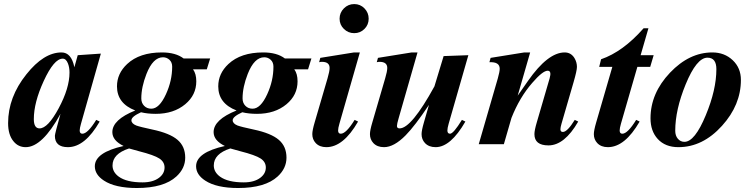

<svg xmlns="http://www.w3.org/2000/svg" viewBox="-20 -712 3708 948"><path d="M478 -447.3 379.9 -101.1Q373.5 -78.6 373.5 -67.9Q373.5 -51.8 386.7 -51.8Q413.1 -51.8 455.1 -120.1L472.2 -111.8Q399.4 14.6 315.4 14.6Q251 14.6 251 -41.5Q251 -51.3 278.8 -149.9Q188.5 14.6 106.9 14.6Q69.8 14.6 46.4 -14.6Q20 -46.4 20 -104Q20 -232.4 110.4 -345.2Q196.3 -453.1 283.7 -453.1Q332.5 -453.1 347.2 -379.9L363.8 -439.5ZM323.2 -354Q323.2 -379.4 315.4 -398.9Q306.2 -422.4 289.6 -422.4Q246.6 -422.4 195.8 -312Q147 -205.6 147 -124Q147 -78.1 175.3 -78.1Q216.3 -78.1 269.8 -177.5Q323.2 -276.9 323.2 -354Z M1017.6 -423.3 1001 -369.6H933.1Q949.2 -347.7 949.2 -310.5Q949.2 -242.7 894.5 -197.3Q837.4 -149.9 749 -149.9Q708 -149.9 676.3 -157.7Q628.9 -136.2 628.9 -118.2Q628.9 -102.1 652.8 -92.3Q671.4 -85.4 732.9 -72.3Q818.4 -54.2 856.4 -21.7Q894.5 10.7 894.5 66.4Q894.5 119.1 851.1 159.2Q789.1 216.3 655.8 216.3Q548.8 216.3 493.2 179.7Q448.2 150.4 448.2 108.9Q448.2 40.5 590.3 8.8Q534.7 -18.1 534.7 -59.6Q534.7 -121.1 647.9 -166.5Q557.6 -201.2 557.6 -285.6Q557.6 -349.1 607.9 -396Q668.9 -453.1 779.8 -453.1Q847.2 -453.1 886.7 -423.3ZM830.1 -382.8Q830.1 -404.3 816.7 -416.7Q803.2 -429.2 784.7 -429.2Q735.4 -429.2 703.1 -346.7Q677.7 -281.7 677.7 -226.1Q677.7 -203.6 691.7 -189.5Q705.6 -175.3 727.1 -175.3Q766.6 -175.3 799.3 -246.6Q830.1 -313.5 830.1 -382.8ZM792.5 115.2Q792.5 87.4 766.8 70.6Q741.2 53.7 666.5 34.7Q648.9 30.3 617.2 21Q535.6 47.4 535.6 105Q535.6 137.7 566.4 160.2Q605.5 188.5 683.6 188.5Q735.4 188.5 765.6 165.5Q792.5 145 792.5 115.2Z M1517.6 -423.3 1501 -369.6H1433.1Q1449.2 -347.7 1449.2 -310.5Q1449.2 -242.7 1394.5 -197.3Q1337.4 -149.9 1249 -149.9Q1208 -149.9 1176.3 -157.7Q1128.9 -136.2 1128.9 -118.2Q1128.9 -102.1 1152.8 -92.3Q1171.4 -85.4 1232.9 -72.3Q1318.4 -54.2 1356.4 -21.7Q1394.5 10.7 1394.5 66.4Q1394.5 119.1 1351.1 159.2Q1289.1 216.3 1155.8 216.3Q1048.8 216.3 993.2 179.7Q948.2 150.4 948.2 108.9Q948.2 40.5 1090.3 8.8Q1034.7 -18.1 1034.7 -59.6Q1034.7 -121.1 1147.9 -166.5Q1057.6 -201.2 1057.6 -285.6Q1057.6 -349.1 1107.9 -396Q1168.9 -453.1 1279.8 -453.1Q1347.2 -453.1 1386.7 -423.3ZM1330.1 -382.8Q1330.1 -404.3 1316.7 -416.7Q1303.2 -429.2 1284.7 -429.2Q1235.4 -429.2 1203.1 -346.7Q1177.7 -281.7 1177.7 -226.1Q1177.7 -203.6 1191.7 -189.5Q1205.6 -175.3 1227.1 -175.3Q1266.6 -175.3 1299.3 -246.6Q1330.1 -313.5 1330.1 -382.8ZM1292.5 115.2Q1292.5 87.4 1266.8 70.6Q1241.2 53.7 1166.5 34.7Q1148.9 30.3 1117.2 21Q1035.6 47.4 1035.6 105Q1035.6 137.7 1066.4 160.2Q1105.5 188.5 1183.6 188.5Q1235.4 188.5 1265.6 165.5Q1292.5 145 1292.5 115.2Z M1800.3 -619.6Q1800.3 -589.8 1779.5 -569.1Q1758.8 -548.3 1729 -548.3Q1699.2 -548.3 1678 -569.1Q1656.7 -589.8 1656.7 -619.6Q1656.7 -649.4 1678 -670.7Q1699.2 -691.9 1729 -691.9Q1758.8 -691.9 1779.5 -670.7Q1800.3 -649.4 1800.3 -619.6ZM1756.8 -453.1 1655.8 -101.1Q1649.4 -79.1 1649.4 -67.9Q1649.4 -51.8 1662.6 -51.8Q1689 -51.8 1731 -120.1L1748 -111.8Q1675.3 14.6 1591.3 14.6Q1557.6 14.6 1538.6 -5.9Q1522 -23.9 1522 -49.8Q1522 -68.4 1533.7 -107.9L1597.2 -325.2Q1607.4 -359.9 1607.4 -376.5Q1607.4 -406.7 1569.3 -406.7Q1562 -406.7 1555.7 -404.8L1561.5 -426.3L1728 -453.1Z M2292.5 -439.5 2195.3 -101.1Q2189 -79.1 2189 -67.9Q2189 -51.8 2202.1 -51.8Q2218.8 -51.8 2260.7 -120.1L2277.8 -111.8Q2205.1 14.6 2130.9 14.6Q2097.2 14.6 2078.1 -5.9Q2061.5 -23.9 2061.5 -49.8Q2061.5 -67.9 2073.2 -107.9L2098.1 -194.3Q2028.3 -89.8 1982.9 -43.9Q1925.3 14.6 1876 14.6Q1842.3 14.6 1823.2 -5.9Q1806.6 -23.9 1806.6 -49.8Q1806.6 -68.4 1818.4 -107.9L1881.8 -325.2Q1892.1 -359.9 1892.1 -376.5Q1892.1 -406.7 1854 -406.7Q1846.7 -406.7 1840.3 -404.8L1846.2 -426.3L2012.7 -453.1H2041.5L1948.2 -127.9Q1939.9 -100.1 1939.9 -89.8Q1939.9 -78.1 1953.1 -78.1Q2011.2 -78.1 2125 -285.6L2170.4 -435.1Z M2835 -111.8Q2767.1 5.9 2688 5.9Q2618.7 5.9 2618.7 -49.8Q2618.7 -68.4 2630.4 -107.9L2693.8 -325.2Q2704.6 -362.8 2684.1 -362.8Q2659.7 -362.8 2607.9 -302.7Q2545.4 -231 2505.4 -129.9L2467.8 0H2343.8L2438 -325.2Q2447.3 -357.9 2447.3 -372.6Q2447.3 -407.2 2396.5 -404.8L2402.3 -426.3L2568.8 -453.1H2597.7L2536.1 -239.7L2586.9 -312.5Q2685.1 -453.1 2768.1 -453.1Q2799.3 -453.1 2816.4 -425.3Q2828.6 -404.8 2828.6 -381.8Q2828.6 -363.3 2812 -306.2L2752.4 -101.1Q2747.1 -83 2747.1 -73.7Q2747.1 -60.5 2759.3 -60.5Q2781.2 -60.5 2817.9 -120.1Z M3207.5 -439.5 3190.4 -381.8H3127L3045.9 -101.1Q3039.6 -79.1 3039.6 -67.9Q3039.6 -51.8 3052.7 -51.8Q3079.1 -51.8 3121.1 -120.1L3138.2 -111.8Q3065.4 14.6 2981.4 14.6Q2947.8 14.6 2928.7 -5.9Q2912.1 -23.9 2912.1 -49.8Q2912.1 -67.9 2923.8 -107.9L3003.4 -381.8H2938.5L2947.8 -419.4Q3055.7 -456.5 3157.7 -572.3H3181.6L3143.1 -439.5Z M3638.2 -317.4Q3638.2 -193.8 3544.9 -90.8Q3449.7 14.6 3329.6 14.6Q3264.6 14.6 3227.5 -25.9Q3191.9 -64.9 3191.9 -127.9Q3191.9 -251.5 3288.1 -353Q3383.3 -453.1 3497.1 -453.1Q3557.1 -453.1 3597.7 -414.8Q3638.2 -376.5 3638.2 -317.4ZM3517.1 -370.6Q3517.1 -427.2 3473.1 -427.2Q3419.4 -427.2 3365.2 -294.9Q3314 -169.9 3314 -66.4Q3314 -42 3326.9 -26.9Q3339.8 -11.7 3359.4 -11.7Q3410.6 -11.7 3464.8 -143.1Q3517.1 -269 3517.1 -370.6Z"/></svg>

Font: Dai Banna SIL Book
Style: BoldOblique
Weight: 700
Italic angle: -11°
Designer: Victor Gaultney
Foundry: SIL International
Version: Version 2.000